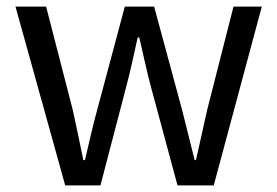

<svg xmlns="http://www.w3.org/2000/svg" viewBox="-20 -563 842 583"><path d="M178 0H285L361 -291C375 -343 386 -394 398 -449H403C416 -394 426 -344 440 -293L519 0H629L775 -543H689L609 -229C597 -177 587 -128 575 -77H571C558 -128 546 -177 533 -229L448 -543H359L275 -229C261 -178 250 -128 238 -77H233C223 -128 212 -177 201 -229L120 -543H27Z"/></svg>

Font: Source Han Sans TC
Style: Regular
Weight: 400
Designer: Ryoko NISHIZUKA 西塚涼子 (kana, bopomofo & ideographs); Paul D. Hunt (Latin, Greek & Cyrillic); Sandoll Communications 산돌커뮤니
Foundry: Adobe
Version: Version 2.002;hotconv 1.0.116;makeotfexe 2.5.65601